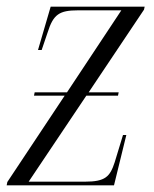

<svg xmlns="http://www.w3.org/2000/svg" viewBox="-23 -556 463 576"><path d="M-3 0H319L356 -151H346L321 -69C307 -26 293 -11 232 -11H63L236 -269H331L333 -279H243L409 -527L411 -536H129L91 -406H102L120 -459C137 -513 155 -525 211 -525H341L178 -279H81L79 -269H171L-1 -10Z"/></svg>

Font: Noto Serif Display Condensed Light
Style: Italic
Weight: 300
Width: 3
Italic angle: -12°
Designer: Monotype Design Team
Foundry: Monotype Imaging Inc.
Version: Version 2.009